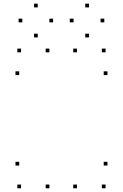

<svg xmlns="http://www.w3.org/2000/svg" viewBox="-20 -1001 660 1031"><path d="M393.2 10V-10H373.2V10ZM393.2 -720V-740H373.2V-720ZM245.2 -720V-740H225.2V-720ZM245.2 10V-10H225.2V10ZM546.9 10V-10H526.9V10ZM556.9 -112.1V-132.1H536.9V-112.1ZM83.1 -112.1V-132.1H63.1V-112.1ZM93.1 10V-10H73.1V10ZM556.9 -597.9V-617.9H536.9V-597.9ZM546.9 -720V-740H526.9V-720ZM93.1 -720V-740H73.1V-720ZM83.1 -597.9V-617.9H63.1V-597.9ZM265.2 -880.9V-900.9H245.2V-880.9ZM182.8 -961.3V-981.3H162.8V-961.3ZM99.9 -880.9V-900.9H79.9V-880.9ZM182.8 -800.1V-820.1H162.8V-800.1ZM540.1 -880.9V-900.9H520.1V-880.9ZM457.7 -961.3V-981.3H437.7V-961.3ZM374.8 -880.9V-900.9H354.8V-880.9ZM457.7 -800.1V-820.1H437.7V-800.1Z"/></svg>

Font: Monaspace Krypton Dots Var
Style: Regular
Weight: 400
Designer: Riley Cran and the Lettermatic Team
Version: Version 1.100 (Monaspace Krypton Dots)